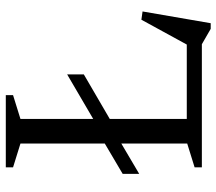

<svg xmlns="http://www.w3.org/2000/svg" viewBox="-62 -654 746 662"><g transform="rotate(-90 311.0 -323.0)"><path d="M162 -286.5 42.5 -216V-273L162 -343.5L203.5 -358L385.5 -464.5V-407L203.5 -301ZM562 30.5H542.5L489.5 0H179.5V-52H543.5L478 -33L574 -208.5L602.5 -204.5ZM232 -625.5V0H65V-25L147 -50.5V-625.5L65 -651V-676H314V-651Z"/></g></svg>

Font: Newsreader 16pt 16pt
Style: Regular
Weight: 400
Version: Version 1.003